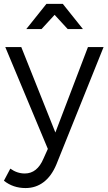

<svg xmlns="http://www.w3.org/2000/svg" viewBox="-26 -767 551 984"><path d="M253.9 -690.9 187 -618.2H108.9L211.9 -747.1H295.9L398.9 -618.2H320.8ZM424.8 -525.9H504.9L263.2 75.2Q238.3 135.3 198 166Q157.7 196.8 105 196.8Q41 196.8 -5.9 159.2L26.9 97.2Q61.5 122.1 101.1 122.1Q164.6 122.1 196.8 45.9L219.2 -3.9L1 -525.9H83L257.8 -87.9Z"/></svg>

Font: Montserrat-Arabic Light
Style: Regular
Weight: 300
Designer: Mohamed Gaber
Foundry: Kief Type Foundry
Version: Version 5.008;PS 005.008;hotconv 1.0.88;makeotf.lib2.5.64775